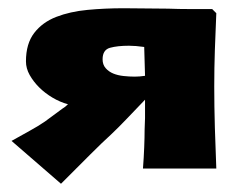

<svg xmlns="http://www.w3.org/2000/svg" viewBox="-20 -397 577 466"><path d="M505 -365Q503 -320 501.5 -276Q500 -232 500 -187Q500 -139 501.5 -87Q503 -35 505 12H327Q329 -14 330 -39.5Q331 -65 331 -82Q331 -90 331.5 -96.5Q332 -103 332 -110.5Q332 -118 332 -128.5Q332 -139 332 -155Q306 -128 287 -108Q268 -88 250 -71Q230 -53 198 -21Q166 11 128 49L8 -55Q31 -68 52 -79.5Q73 -91 89 -102L131 -133Q138 -137 145 -144Q126 -149 107.5 -160Q89 -171 75 -185Q61 -199 52 -215Q43 -231 43 -248Q43 -291 63 -317Q83 -343 116.5 -356Q150 -369 192.5 -373Q235 -377 280 -377Q308 -377 334.5 -376.5Q361 -376 388 -376Q414 -375 441 -375Q468 -375 495 -375ZM330 -283Q309 -286 293 -286Q265 -286 247 -281Q229 -276 229 -253Q229 -240 236.5 -231.5Q244 -223 255 -218.5Q266 -214 280 -212.5Q294 -211 307 -211Q314 -211 319 -211.5Q324 -212 332 -213Z"/></svg>

Font: CAT Rhythmus
Style: Regular
Weight: 400
Designer: Peter Wiegel nach alter Vorlage
Foundry: Peter Wiegel
Version: 1.000